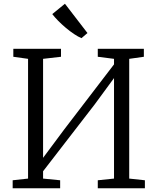

<svg xmlns="http://www.w3.org/2000/svg" viewBox="-20 -1003 840 1023"><path d="M47.5 0V-42.5L129.5 -51.5V-689.5L51 -700.5V-743H305V-700.5L209.5 -689.5V-162L321.5 -312.5L587.5 -660V-689.5L501 -700.5V-743H746.5V-700.5L668.5 -689.5V-51.5L752 -42.5V0H501V-42.5L587.5 -51.5V-587L484 -446L209.5 -90.5V-51.5L300.5 -42.5V0ZM413.5 -800Q396.5 -807 374.8 -821.5Q353 -836 331 -854.5Q309 -873 290 -892.2Q271 -911.5 258.5 -928L326 -983L446 -827L414.5 -800Z"/></svg>

Font: Merriweather 20pt Light
Style: Regular
Weight: 300
Version: Version 2.100